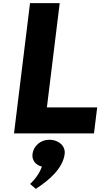

<svg xmlns="http://www.w3.org/2000/svg" viewBox="-20 -845 684 1216"><path d="M358.1 -825H170.1L68.8 0H575.2L595.5 -165H277ZM291.8 40C352.3 40 395.8 80 389.6 130C378.2 223 287.8 299 206.7 351L170.5 320C170.5 320 223 275 245.5 210C206.1 201 180.9 170 185.8 130C192 80 236.9 40 291.8 40Z"/></svg>

Font: Hussar
Style: BdSuprExtOblOne
Weight: 700
Foundry: Cannot Into Space Fonts
Version: Version 2.00